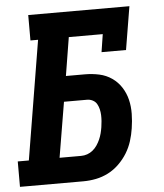

<svg xmlns="http://www.w3.org/2000/svg" viewBox="-54 -781 706 828"><g transform="rotate(-5 299.5 -367.5)"><path d="M-1 0V-110H47L132 -625H99V-735H537L506 -548H400L412 -625H265L238 -459H320Q352 -459 382 -452.5Q412 -446 436.5 -429Q461 -412 477 -387Q493 -362 500 -333Q507 -304 506.5 -272Q506 -240 501 -209Q497 -182 488.5 -155Q480 -128 465 -103.5Q450 -79 428.5 -58Q407 -37 381.5 -24Q356 -11 328.5 -5.5Q301 0 273 0ZM273 -110Q287 -110 300 -114.5Q313 -119 324 -128Q335 -137 343 -149Q351 -161 356.5 -173.5Q362 -186 365.5 -199.5Q369 -213 371 -226Q373 -239 374 -252Q375 -265 374.5 -278Q374 -291 371 -303.5Q368 -316 362 -326.5Q356 -337 344.5 -343Q333 -349 320 -349H220L180 -110Z"/></g></svg>

Font: Iosevka Curly Slab XBdEx
Style: Italic
Weight: 800
Width: 7
Italic angle: -9°
Monospace: yes
Designer: Belleve Invis
Foundry: Belleve Invis
Version: Version 11.1.0; ttfautohint (v1.8.3)